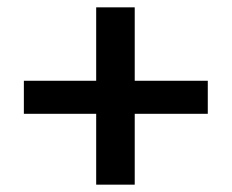

<svg xmlns="http://www.w3.org/2000/svg" viewBox="-20 -545 631 523"><path d="M242 -525H347V-42H242ZM45 -325H546V-235H45Z"/></svg>

Font: Easer Grotesk Variable
Style: Regular
Weight: 400
Designer: Boardeaser, Bonnie Shaver-Troup, Thomas Jockin
Foundry: Lexend
Version: Version 1.001;Glyphs 3.1.2 (3151)